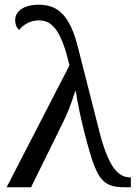

<svg xmlns="http://www.w3.org/2000/svg" viewBox="-20 -790 575 810"><path d="M8 0H111L238 -258C260 -302 279 -345 297 -405H300C302 -383 323 -270 358 -150C396 -20 426 0 509 0H532V-42H527C476 -42 436 -91 399 -236L310 -586C275 -727 224 -770 144 -770C76 -770 44 -740 44 -705C44 -687 50 -672 61 -664C77 -684 106 -704 143 -704C196 -704 237 -670 273 -514Z"/></svg>

Font: Noto Serif Thai
Style: Regular
Weight: 400
Designer: Monotype Design Team
Foundry: Monotype Imaging Inc.
Version: Version 1.901